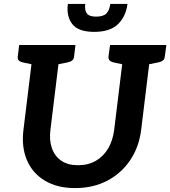

<svg xmlns="http://www.w3.org/2000/svg" viewBox="-20 -954 871 982"><path d="M364 8Q273 8 209.5 -30Q146 -68 117.5 -135.5Q89 -203 100 -290L153 -724H291L238 -291Q231 -237 245.5 -196Q260 -155 293.5 -132Q327 -109 379 -109Q431 -109 470 -131.5Q509 -154 533 -194.5Q557 -235 564 -290L617 -724H755L702 -290Q691 -201 645 -133.5Q599 -66 527 -29Q455 8 364 8ZM177 -724 152 -623 96 -635Q83 -638 76 -645Q69 -652 71 -666L78 -724ZM366 -724 359 -666Q358 -652 349.5 -645Q341 -638 326 -635L267 -623V-724ZM642 -724 616 -623 560 -635Q547 -638 540.5 -645Q534 -652 535 -666L543 -724ZM831 -724 823 -666Q822 -652 813.5 -645Q805 -638 790 -635L731 -623L732 -724ZM462 -791Q381 -791 350 -830.5Q319 -870 327 -934H416Q412 -902 424 -885.5Q436 -869 471 -869Q509 -869 524.5 -885.5Q540 -902 544 -934H632Q624 -870 583.5 -830.5Q543 -791 462 -791Z"/></svg>

Font: Aleo
Style: Bold Italic
Weight: 700
Italic angle: -7°
Version: Version 2.001;gftools[0.9.29]